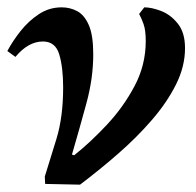

<svg xmlns="http://www.w3.org/2000/svg" viewBox="-20 -499 533 523"><path d="M198 4 103 2 102 -18Q116 -62 134 -121.5Q152 -181 152 -261Q152 -315 141.5 -350.5Q131 -386 97 -386Q57 -386 22 -344L0 -360Q15 -388 36.5 -415Q58 -442 86 -460.5Q114 -479 148 -479Q171 -479 190.5 -468.5Q210 -458 222 -430.5Q234 -403 234 -351Q234 -286 215.5 -218Q197 -150 176 -78L182 -76Q226 -111 271 -159Q316 -207 346.5 -264.5Q377 -322 377 -387Q377 -417 371 -433.5Q365 -450 359 -461L373 -479Q393 -479 419 -469Q445 -459 464.5 -434.5Q484 -410 484 -368Q484 -318 459.5 -269Q435 -220 394 -172.5Q353 -125 302 -80.5Q251 -36 198 4Z"/></svg>

Font: STIX Two Text SemiBold
Style: Italic
Weight: 600
Italic angle: -12°
Designer: Ross Mills, John Hudson & Paul Hanslow, Tiro Typeworks Ltd; with prior portions MicroPress Inc. and Coen Hoffman, Elsevi
Foundry: Tiro Typeworks Ltd
Version: Version 2.13 b171